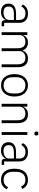

<svg xmlns="http://www.w3.org/2000/svg" viewBox="1498 -2272 785 3822"><g transform="rotate(90 1891.0 -360.5)"><path d="M445 0Q412 0 397 -17Q382 -34 380 -63V-81H375Q358 -38 319 -13Q280 12 220 12Q139 12 95 -27.5Q51 -67 51 -139Q51 -207 99.5 -247Q148 -287 259 -287H377V-347Q377 -474 246 -474Q195 -474 161 -452.5Q127 -431 106 -391L70 -421Q91 -466 134.5 -495Q178 -524 248 -524Q338 -524 386 -479Q434 -434 434 -353V-50H503V0ZM228 -37Q259 -37 286 -45Q313 -53 333.5 -67.5Q354 -82 365.5 -102.5Q377 -123 377 -149V-244H257Q180 -244 145.5 -219.5Q111 -195 111 -152V-128Q111 -83 143 -60Q175 -37 228 -37Z M620 0V-512H677V-431H680Q688 -450 700 -466.5Q712 -483 729 -496Q746 -509 769.5 -516.5Q793 -524 825 -524Q880 -524 922 -498Q964 -472 983 -416H986Q1000 -461 1039.5 -492.5Q1079 -524 1147 -524Q1229 -524 1273 -473.5Q1317 -423 1317 -329V0H1260V-319Q1260 -473 1131 -473Q1104 -473 1080 -466Q1056 -459 1037.5 -444.5Q1019 -430 1008 -408.5Q997 -387 997 -359V0H940V-319Q940 -473 812 -473Q786 -473 761.5 -466Q737 -459 718 -445Q699 -431 688 -409.5Q677 -388 677 -360V0Z M1678 12Q1627 12 1586 -6Q1545 -24 1516 -58.5Q1487 -93 1471 -143Q1455 -193 1455 -256Q1455 -319 1471 -368.5Q1487 -418 1516 -452.5Q1545 -487 1586 -505.5Q1627 -524 1678 -524Q1729 -524 1770 -505.5Q1811 -487 1840 -452.5Q1869 -418 1885 -368.5Q1901 -319 1901 -256Q1901 -193 1885 -143Q1869 -93 1840 -58.5Q1811 -24 1770 -6Q1729 12 1678 12ZM1678 -39Q1753 -39 1796.5 -86Q1840 -133 1840 -224V-288Q1840 -378 1796.5 -425.5Q1753 -473 1678 -473Q1603 -473 1559.5 -426Q1516 -379 1516 -288V-224Q1516 -134 1559.5 -86.5Q1603 -39 1678 -39Z M2046 0V-512H2103V-431H2106Q2123 -471 2159 -497.5Q2195 -524 2257 -524Q2339 -524 2384.5 -473.5Q2430 -423 2430 -329V0H2373V-319Q2373 -397 2339.5 -435Q2306 -473 2242 -473Q2215 -473 2190 -466Q2165 -459 2145.5 -445Q2126 -431 2114.5 -409.5Q2103 -388 2103 -360V0Z M2637 -651Q2617 -651 2607.5 -661Q2598 -671 2598 -687V-697Q2598 -713 2607.5 -723Q2617 -733 2637 -733Q2657 -733 2666.5 -723Q2676 -713 2676 -697V-687Q2676 -671 2666.5 -661Q2657 -651 2637 -651ZM2609 -512H2666V0H2609Z M3204 0Q3171 0 3156 -17Q3141 -34 3139 -63V-81H3134Q3117 -38 3078 -13Q3039 12 2979 12Q2898 12 2854 -27.5Q2810 -67 2810 -139Q2810 -207 2858.5 -247Q2907 -287 3018 -287H3136V-347Q3136 -474 3005 -474Q2954 -474 2920 -452.5Q2886 -431 2865 -391L2829 -421Q2850 -466 2893.5 -495Q2937 -524 3007 -524Q3097 -524 3145 -479Q3193 -434 3193 -353V-50H3262V0ZM2987 -37Q3018 -37 3045 -45Q3072 -53 3092.5 -67.5Q3113 -82 3124.5 -102.5Q3136 -123 3136 -149V-244H3016Q2939 -244 2904.5 -219.5Q2870 -195 2870 -152V-128Q2870 -83 2902 -60Q2934 -37 2987 -37Z M3559 12Q3453 12 3395.5 -58Q3338 -128 3338 -256Q3338 -384 3395.5 -454Q3453 -524 3559 -524Q3630 -524 3674 -493Q3718 -462 3741 -411L3693 -387Q3675 -429 3642.5 -451Q3610 -473 3559 -473Q3481 -473 3440 -423Q3399 -373 3399 -292V-220Q3399 -139 3440 -89Q3481 -39 3559 -39Q3612 -39 3648 -62Q3684 -85 3706 -128L3748 -100Q3723 -49 3676.5 -18.5Q3630 12 3559 12Z"/></g></svg>

Font: IBM Plex Sans Devanagari Light
Style: Regular
Weight: 300
Designer: Mike Abbink, Paul van der Laan, Pieter van Rosmalen, Erin McLaughlin
Foundry: Bold Monday
Version: Version 1.1